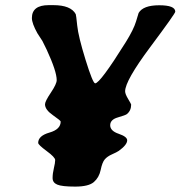

<svg xmlns="http://www.w3.org/2000/svg" viewBox="-20 -708 686 729"><path d="M101.1 -639.6Q101.1 -688.5 165 -688.5H182.6Q249 -688.5 267.6 -654.3Q269 -651.9 273.2 -610.8Q277.3 -569.8 304.9 -480.7Q332.5 -391.6 341.3 -391.6Q359.9 -391.6 457.5 -547.9Q487.3 -595.7 496.6 -626.7Q505.9 -657.7 506.3 -658.7Q523.4 -688 584.5 -688Q645.5 -688 645.5 -663.6Q645.5 -656.7 550.3 -529.1Q455.1 -401.4 455.1 -361.3Q455.1 -351.1 466.6 -332Q478 -313 478 -311Q478 -288.1 461.9 -274.9Q456.5 -270.5 427.5 -262.2Q398.4 -253.9 398.4 -232.4Q398.4 -210.9 430.7 -200Q462.9 -189 462.9 -175.3Q462.9 -158.2 431.2 -135.3Q423.3 -129.9 405.5 -122.1Q387.7 -114.3 377.9 -103Q368.2 -91.8 362.3 -63Q356.4 -34.2 336.4 -16.8Q316.4 0.5 265.6 0.5Q214.8 0.5 197.3 -7.1Q179.7 -14.6 179.7 -32Q179.7 -49.3 184.6 -69.6Q189.5 -89.8 189.5 -100.3Q189.5 -110.8 157.2 -134.5Q125 -158.2 125 -165.5Q125 -192.4 167.7 -204.6Q210.4 -216.8 210.4 -246.6Q210.4 -250 180.7 -270.8Q150.9 -291.5 150.9 -312Q150.9 -323.2 173.1 -356.2Q195.3 -389.2 195.3 -403.8Q195.3 -437 157.2 -519.5Q147 -541.5 141.1 -552.2L122.1 -581.5Q101.1 -619.1 101.1 -639.6Z"/></svg>

Font: Averia Libre
Style: Bold Italic
Weight: 700
Italic angle: -6.90001°
Version: Version 1.002